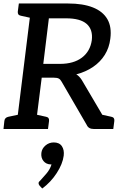

<svg xmlns="http://www.w3.org/2000/svg" viewBox="-20 -739 713 1100"><path d="M72 0 161 -719H370Q455 -719 512 -696.5Q569 -674 595 -629.5Q621 -585 612 -517Q606 -466 580.5 -425Q555 -384 513 -355.5Q471 -327 417 -313Q426 -308 434 -299.5Q442 -291 449 -280L614 0H517Q487 0 477 -23L333 -271Q326 -284 316.5 -289Q307 -294 287 -294H219L182 0ZM228 -373H323Q402 -373 449.5 -409Q497 -445 506 -509Q513 -570 476.5 -602Q440 -634 359 -634H260ZM528 0 491 -98 551 -85ZM0 0 5 -46Q6 -56 12 -62Q18 -68 28 -70L99 -85L101 0ZM189 -719 167 -634 99 -649Q89 -651 85 -657Q81 -663 82 -673L88 -719ZM154 0 176 -85 244 -70Q254 -68 258 -62Q262 -56 261 -46L255 0ZM528 0 550 -85 618 -70Q628 -68 632 -62Q636 -56 635 -46L629 0ZM222 341 207 325Q204 321 202.5 317.5Q201 314 201 309Q202 302 211 295Q224 281 245.5 256Q267 231 275 203Q275 203 273 203Q271 203 270 203Q244 202 229 183.5Q214 165 217 137Q220 112 240.5 94.5Q261 77 288 77Q320 77 334.5 98.5Q349 120 345 153Q339 200 305 252.5Q271 305 222 341Z"/></svg>

Font: Aleo Medium
Style: Italic
Weight: 500
Italic angle: -7°
Designer: Alessio Laiso
Foundry: Alessio Laiso
Version: Version 2.001;gftools[0.9.29]